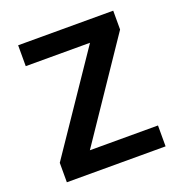

<svg xmlns="http://www.w3.org/2000/svg" viewBox="-123 -782 847 890"><g transform="rotate(-20 300.5 -337.0)"><path d="M544 0H57V-96L379 -571H62V-674H531V-581L208 -103H544Z"/></g></svg>

Font: Hind Guntur SemiBold
Style: Regular
Weight: 600
Designer: Manushi Parikh, Hitesh Malaviya
Foundry: Indian Type Foundry
Version: Version 1.000;PS 1.0;hotconv 1.0.86;makeotf.lib2.5.63406; tt